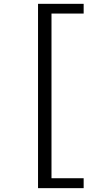

<svg xmlns="http://www.w3.org/2000/svg" viewBox="-20 -812 540 1003"><path d="M178.7 170.9V-792H417V-741.2H249V119.1H417V170.9Z"/></svg>

Font: Gen Shin Gothic Monospace Regular
Style: Regular
Weight: 400
Designer: [Source Han Sans]
Ryoko NISHIZUKA  (kana & ideographs); Paul D. Hunt (Latin, Greek & Cyrillic); Wenlong ZHANG  (bopomofo
Version: Version 1.002.20150607